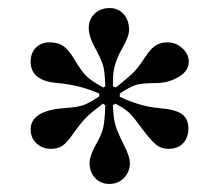

<svg xmlns="http://www.w3.org/2000/svg" viewBox="-20 -711 540 476"><path d="M260 -497 267 -494Q297 -518 309 -529.5Q321 -541 339 -568Q353 -590 365.5 -598Q378 -606 395 -606Q416 -606 432 -591.5Q448 -577 448 -558Q448 -535 422.5 -520Q397 -505 366 -505Q333 -505 317.5 -500.5Q302 -496 277 -479V-471Q328 -447 374 -443Q414 -440 430.5 -428.5Q447 -417 447 -392Q447 -370 434 -356Q421 -342 398 -342Q379 -342 365.5 -353.5Q352 -365 323 -404Q308 -425 297.5 -434Q287 -443 266 -454L260 -450Q261 -418 266 -401Q271 -384 287 -352Q302 -323 302 -307Q302 -285 287.5 -270Q273 -255 251 -255Q230 -255 216 -269.5Q202 -284 202 -307Q202 -324 218 -353Q232 -377 236 -395Q240 -413 241 -450L235 -454Q206 -432 193.5 -419.5Q181 -407 161 -379Q146 -357 134.5 -349.5Q123 -342 106 -342Q85 -342 70.5 -355.5Q56 -369 56 -390Q56 -437 140 -443Q172 -445 187 -450.5Q202 -456 226 -472V-479Q179 -500 124 -505Q56 -510 56 -558Q56 -580 69 -593Q82 -606 103 -606Q124 -606 137 -597Q150 -588 165 -563Q182 -534 194.5 -522Q207 -510 236 -494L241 -497Q240 -530 236.5 -545Q233 -560 218 -588Q200 -620 200 -641Q200 -663 214.5 -677Q229 -691 252 -691Q273 -691 286.5 -676Q300 -661 300 -636Q300 -621 282 -589Q260 -552 260 -512Z"/></svg>

Font: STIX
Style: Bold
Weight: 700
Designer: MicroPress Inc., with final additions and corrections provided by Coen Hoffman, Elsevier (retired)
Version: Version 1.1.1